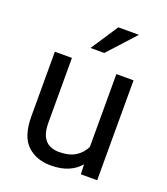

<svg xmlns="http://www.w3.org/2000/svg" viewBox="-139 -847 829 954"><g transform="rotate(20 275.5 -370.0)"><path d="M396.5 0 394.5 -52.2Q370.1 -22.9 332 -6.6Q293.9 9.8 240.2 9.8Q162.6 9.8 114.7 -36.1Q66.9 -82 66.9 -187.5V-528.3H157.2V-186.5Q157.2 -139.2 171.1 -113Q185.1 -86.9 207.5 -76.9Q230 -66.9 254.4 -66.9Q309.6 -66.9 342.8 -87.9Q376 -108.9 392.1 -143.6V-528.3H482.9V0ZM227.1 -606.4 321.8 -750H430.7L299.8 -606.4Z"/></g></svg>

Font: Vazirmatn RD UI FD
Style: Regular
Weight: 400
Designer: Saber Rastikerdar
Foundry: Saber Rastikerdar
Version: Version 33.003